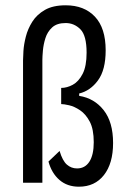

<svg xmlns="http://www.w3.org/2000/svg" viewBox="-20 -690 485 725"><path d="M278 15Q234 15 204.5 -10.5Q175 -36 163 -80L205 -120Q216 -83 232.5 -68.5Q249 -54 271 -54Q301 -54 317.5 -79.5Q334 -105 334 -153Q334 -202 319 -230.5Q304 -259 282.5 -273.5Q261 -288 241 -292.5Q221 -297 211 -297V-358Q233 -358 255 -370Q277 -382 292 -411Q307 -440 307 -491Q307 -556 283.5 -579.5Q260 -603 228 -603Q195 -603 177 -586.5Q159 -570 151.5 -546Q144 -522 142 -499Q140 -476 140 -464V0H67V-462Q67 -473 68.5 -497.5Q70 -522 77.5 -551.5Q85 -581 102 -608Q119 -635 149.5 -652.5Q180 -670 228 -670Q298 -670 338.5 -627Q379 -584 379 -500Q379 -426 350 -386.5Q321 -347 279 -337V-328Q336 -319 371.5 -274Q407 -229 407 -150Q407 -73 372.5 -29Q338 15 278 15Z"/></svg>

Font: Bricolage Grotesque 12pt Condensed Light
Style: Regular
Weight: 300
Width: 3
Designer: Mathieu Triay
Foundry: Atelier Triay
Version: Version 1.001; ttfautohint (v1.8.4.7-5d5b);gftools[0.9.33.de